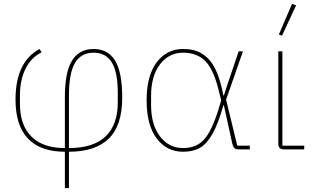

<svg xmlns="http://www.w3.org/2000/svg" viewBox="-20 -771 1620 991"><path d="M314.9 200.2V12.2Q189.5 12.2 124.8 -55.2Q60.1 -122.6 60.1 -256.8Q60.1 -451.7 184.1 -518.1L194.8 -501Q139.2 -473.1 111.1 -415Q83 -356.9 83 -280.8V-232.9Q83 -125.5 142.1 -66.2Q201.2 -6.8 314.9 -6.8V-271Q314.9 -399.4 352.1 -458.7Q389.2 -518.1 462.9 -518.1Q537.1 -518.1 574 -458.3Q610.8 -398.4 610.8 -267.1Q610.8 -123 541.3 -55.4Q471.7 12.2 335.9 12.2V200.2ZM335.9 -6.8Q461.4 -6.8 524.7 -66.7Q587.9 -126.5 587.9 -243.2V-291Q587.9 -398.4 557.1 -448.7Q526.4 -499 462.9 -499Q397.9 -499 366.9 -445.6Q335.9 -392.1 335.9 -280.8Z M924.8 12.2Q840.8 12.2 788.8 -56.4Q736.8 -125 736.8 -252.9Q736.8 -380.9 788.8 -449.5Q840.8 -518.1 924.8 -518.1Q965.3 -518.1 995.8 -507.1Q1026.4 -496.1 1053.2 -469.7Q1080.1 -443.4 1099.9 -396Q1119.6 -348.6 1132.8 -278.8H1135.7L1157.7 -346.2L1211.9 -505.9H1233.9L1147 -256.8L1204.6 -19H1269.5V0H1210.9Q1196.8 0 1189.7 -6.8Q1182.6 -13.7 1177.7 -35.2L1135.7 -227.1H1132.8Q1106.9 -133.8 1077.4 -81.3Q1047.9 -28.8 1012.5 -8.3Q977.1 12.2 924.8 12.2ZM924.8 -6.8Q993.2 -6.8 1033.2 -50.8Q1073.2 -94.7 1107.9 -207L1121.6 -252.9L1106.9 -312Q1080.1 -416.5 1037.6 -457.8Q995.1 -499 924.8 -499Q851.6 -499 805.7 -438.7Q759.8 -378.4 759.8 -276.9V-229Q759.8 -127.4 805.7 -67.1Q851.6 -6.8 924.8 -6.8Z M1435.5 -586.9 1419.4 -592.8 1487.3 -751 1508.3 -743.2ZM1445.3 0Q1416.5 0 1416.5 -28.8V-505.9H1437.5V-19H1550.3V0Z"/></svg>

Font: Anuphan Thin
Style: Regular
Weight: 250
Designer: Mike Abbink, Paul van der Laan, Pieter van Rosmalen, Mint Tantisuwanna
Foundry: Bold Monday; Cadson Demak
Version: Version 3.002;hotconv 1.0.109;makeotfexe 2.5.65596